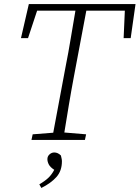

<svg xmlns="http://www.w3.org/2000/svg" viewBox="-20 -694 692 952"><path d="M84 -505 123 -674H652L628 -505H593L599 -641H408L346 -312Q333 -243 321.5 -174Q310 -105 299 -37L407 -28L401 0H136L142 -28L244 -36L305 -362Q319 -432 330.5 -502Q342 -572 354 -641H164L119 -505ZM185 238 175 220Q204 203 220.5 187Q237 171 249 148Q229 135 222 121.5Q215 108 215 95Q215 81 225.5 71.5Q236 62 249 62Q267 62 282 77Q284 86 285.5 92.5Q287 99 287 106Q287 153 260 183.5Q233 214 185 238Z"/></svg>

Font: Source Serif Pro Light
Style: Italic
Weight: 300
Italic angle: -12°
Designer: Frank Grießhammer
Foundry: Adobe Systems Incorporated
Version: Version 3.001;hotconv 1.0.111;makeotfexe 2.5.65597